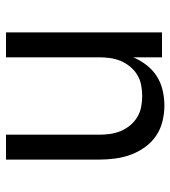

<svg xmlns="http://www.w3.org/2000/svg" viewBox="16 -576 568 640"><g transform="rotate(-90 300.0 -256.0)"><path d="M268 8Q242 8 215.5 1.5Q189 -5 167 -20Q145 -35 129 -57.5Q113 -80 104 -105Q95 -130 91.5 -156.5Q88 -183 88 -210V-520H171V-210Q171 -192 173.5 -173.5Q176 -155 183 -138Q190 -121 202 -106.5Q214 -92 229.5 -82.5Q245 -73 263.5 -69.5Q282 -66 300 -66Q318 -66 336.5 -69.5Q355 -73 370.5 -82.5Q386 -92 398 -106.5Q410 -121 417 -138Q424 -155 426.5 -173.5Q429 -192 429 -210V-520H512V0H429V-96Q419 -72 403 -51.5Q387 -31 366 -17.5Q345 -4 319.5 2Q294 8 268 8Z"/></g></svg>

Font: Nova
Style: Regular
Weight: 400
Monospace: yes
Designer: Belleve Invis
Foundry: Belleve Invis
Version: Version 24.1.4; ttfautohint (v1.8.4)